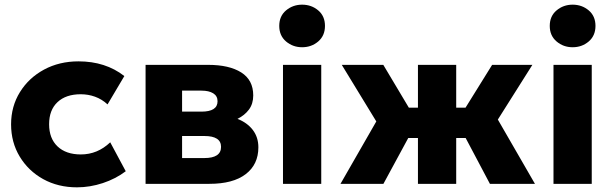

<svg xmlns="http://www.w3.org/2000/svg" viewBox="-20 -788 2625 823"><path d="M310 15Q229 15 165.2 -20.2Q101.5 -55.5 64.5 -116.8Q27.5 -178 27.5 -255Q27.5 -332 65.5 -393.2Q103.5 -454.5 169 -489.8Q234.5 -525 316.5 -525Q432 -525 513 -462L441 -340.5Q416.5 -363 387.2 -373.5Q358 -384 326 -384Q262.5 -384 226.5 -350.2Q190.5 -316.5 190.5 -255.5Q190.5 -194.5 226.8 -160.2Q263 -126 326.5 -126Q398 -126 452.5 -178L519 -54Q476 -21.5 420.8 -3.2Q365.5 15 310 15Z M604 0V-510H872Q962.5 -510 1014 -477.5Q1065.5 -445 1065.5 -379Q1065.5 -343 1047 -318.2Q1028.5 -293.5 998 -278.5Q1040 -262 1063.8 -230.8Q1087.5 -199.5 1087.5 -156.5Q1087.5 -83 1033.2 -41.5Q979 0 877.5 0ZM843.5 -399.5H760.5V-309.5H843.5Q912.5 -309.5 912.5 -354Q912.5 -376.5 894 -388Q875.5 -399.5 843.5 -399.5ZM760.5 -110.5H856Q927.5 -110.5 927.5 -158.5Q927.5 -205 856 -205H760.5Z M1193 0V-510H1357V0ZM1275 -585.5Q1235.5 -585.5 1206.2 -610.2Q1177 -635 1177 -677Q1177 -719 1206.2 -743.5Q1235.5 -768 1275 -768Q1315 -768 1344 -743.5Q1373 -719 1373 -677Q1373 -635 1344 -610.2Q1315 -585.5 1275 -585.5Z M1439.5 0 1593 -267.5 1445 -510H1623L1732.5 -326.5H1771.5V-510H1935.5V-326.5H1975.5L2089.5 -510H2262L2114 -275.5L2273 0H2080L1976 -196.5H1935.5V0H1771.5V-196.5H1730L1623.5 0Z M2352.5 0V-510H2516.5V0ZM2434.5 -585.5Q2395 -585.5 2365.8 -610.2Q2336.5 -635 2336.5 -677Q2336.5 -719 2365.8 -743.5Q2395 -768 2434.5 -768Q2474.5 -768 2503.5 -743.5Q2532.5 -719 2532.5 -677Q2532.5 -635 2503.5 -610.2Q2474.5 -585.5 2434.5 -585.5Z"/></svg>

Font: Geologica
Style: Bold
Weight: 700
Designer: Sindre Bremnes, Frode Helland
Foundry: Monokrom Skriftforlag AS
Version: Version 1.010; ttfautohint (v1.8.4.7-5d5b);gftools[0.9.28]